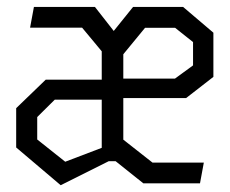

<svg xmlns="http://www.w3.org/2000/svg" viewBox="-20 -527 660 552"><path d="M253 -507H77.5L66.5 -447.5H216L272.5 -379.5V-298H111.5L26.5 -216V-103L154.5 5.5L292.5 -63.5H312.5L392 0H555L566 -59.5H418.5L334.5 -125.5V-245H515L593.5 -306V-433L506.5 -507H362.5L307 -438ZM87 -126V-190.5L137.5 -240.5H272.5V-102L167.5 -62ZM334.5 -301V-371L397 -447H483.5L535 -406V-339L483 -301Z"/></svg>

Font: Monaspace Krypton Light
Style: Regular
Weight: 300
Designer: Riley Cran & the Lettermatic Team
Foundry: Lettermatic
Version: Version 1.101 (Monaspace Krypton)